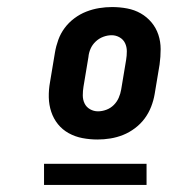

<svg xmlns="http://www.w3.org/2000/svg" viewBox="-20 -713 540 545"><path d="M257 -317Q257 -317 257 -317Q257 -317 257 -317Q235 -317 214 -321Q193 -325 175 -335Q157 -345 144.5 -360.5Q132 -376 125.5 -395.5Q119 -415 118.5 -436.5Q118 -458 122 -480L136 -564Q139 -582 145.5 -600Q152 -618 163.5 -633.5Q175 -649 191 -661Q207 -673 225 -680Q243 -687 261.5 -690Q280 -693 298 -693Q298 -693 298 -693Q298 -693 298 -693Q320 -693 341 -689Q362 -685 379.5 -675Q397 -665 410 -649.5Q423 -634 429.5 -614.5Q436 -595 436 -573.5Q436 -552 433 -530L419 -446Q416 -428 409 -410Q402 -392 390.5 -376.5Q379 -361 363 -349Q347 -337 329.5 -330Q312 -323 293.5 -320Q275 -317 257 -317ZM258 -397Q270 -397 282 -401.5Q294 -406 303 -415Q312 -424 317 -435.5Q322 -447 324 -459L338 -543Q340 -555 340 -567.5Q340 -580 335 -590.5Q330 -601 319.5 -607Q309 -613 297 -613Q285 -613 273 -608.5Q261 -604 251.5 -595Q242 -586 237 -574.5Q232 -563 231 -551L217 -467Q215 -455 215 -442.5Q215 -430 220 -419.5Q225 -409 235.5 -403Q246 -397 258 -397ZM396 -188H105V-248H396Z"/></svg>

Font: Iosevka SS04 Heavy
Style: Italic
Weight: 900
Italic angle: -9°
Monospace: yes
Designer: Belleve Invis
Foundry: Belleve Invis
Version: Version 19.0.0; ttfautohint (v1.8.4)